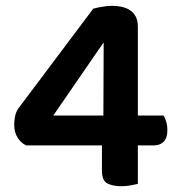

<svg xmlns="http://www.w3.org/2000/svg" viewBox="-20 -635 616 663"><path d="M302 -605Q316 -609 334.5 -612Q353 -615 367 -615Q384 -615 400 -611.5Q416 -608 428.5 -600Q441 -592 448.5 -578Q456 -564 456 -543V-236H545Q550 -228 554 -214.5Q558 -201 558 -186Q558 -159 545.5 -146Q533 -133 512 -133H456V0Q448 2 432 5Q416 8 400 8Q368 8 350 -2Q332 -12 332 -46V-133H70Q53 -141 41 -159.5Q29 -178 29 -204Q29 -218 32 -233Q35 -248 43 -260ZM338 -486H336L164 -236H337Z"/></svg>

Font: Baloo Chettan 2 SemiBold
Style: Regular
Weight: 600
Designer: Maithili Shingre, Unnati Kotecha and Ek Type
Foundry: Ek Type
Version: Version 1.640;hotconv 1.0.111;makeotfexe 2.5.65597; ttfautoh